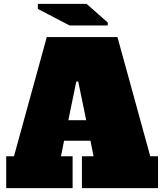

<svg xmlns="http://www.w3.org/2000/svg" viewBox="-20 -969 846 989"><path d="M754 -164H794V0H402V-164H462L446 -244H310L294 -164H354V0H12V-164H52L221 -778H585ZM332 -350H424L383 -549H373ZM338 -838 175 -923V-949H426L535 -853V-838Z"/></svg>

Font: Alfa Slab One
Style: Regular
Weight: 400
Designer: JM Sole
Foundry: JM Sole
Version: Version 2.000